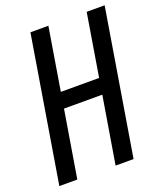

<svg xmlns="http://www.w3.org/2000/svg" viewBox="-136 -824 775 914"><g transform="rotate(-20 251.5 -367.5)"><path d="M6 0 127 -735H218L166 -419H360L412 -735H503L382 0H291L347 -339H153L97 0Z"/></g></svg>

Font: Iosevka Term Curly Md Obl
Style: Regular
Weight: 500
Italic angle: -9°
Designer: Belleve Invis
Foundry: Belleve Invis
Version: Version 32.3.0